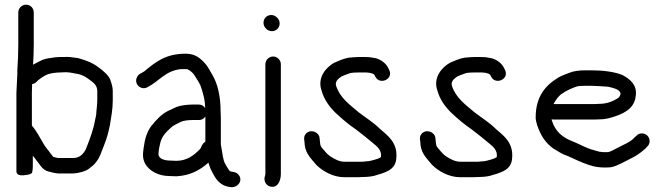

<svg xmlns="http://www.w3.org/2000/svg" viewBox="-20 -736 2840 819"><path d="M391 -258C391 -251.3 390.3 -245.3 389 -240C385.3 -226.4 383.1 -207.7 379 -194C371.4 -169.3 371.9 -167 361 -138L346 -99C335.5 -80 320.9 -62 292 -62H230C223.2 -62 212.7 -65.9 207 -67C203.7 -71 200 -75.7 196 -81C187.1 -94.4 172.2 -109.6 165 -124C150 -149 135.2 -179 116 -200V-340C116.7 -352 117 -364.3 117 -377C123.7 -378.3 129.3 -381 134 -385L143 -394L159 -406C165.7 -410 170.8 -413 174.5 -415C189.7 -423.3 216.3 -427 239 -427C246.3 -427 253.7 -427.3 261 -428C271.1 -428 279.4 -426.2 288 -425L303 -422L315 -420C334.6 -415.1 346.6 -407.3 362.5 -395.5C376.9 -384.9 395 -372.5 395 -348V-310C395 -294.1 392.2 -272 391 -258ZM91.5 -716C73.4 -716 58 -701.3 58 -683V-546C58 -510.7 56.5 -472.6 54 -439V-421C52.4 -394.6 51.2 -367.5 50 -341V-6C50 4 55.5 9.8 66.5 11.5C80 13.5 114.7 9 117 0C119 -8.7 120 -17.3 120 -26V-72C127.8 -62.3 135.7 -51.4 144 -41C155.6 -24.5 165.1 -10.9 185 -5C198.1 -1.7 212.9 2.8 229 4H292C315.1 2.6 345.9 -5.3 359 -16C370.3 -25.4 381.1 -31.7 390 -45C406.2 -64.8 410.7 -83.8 423 -114C437.3 -150.3 441.3 -167 449 -203C453.9 -234.8 461 -268.7 461 -307V-348C461 -362.6 456.5 -378.9 452 -391C446.8 -413 419.7 -434.2 401.5 -448C374.9 -468.1 349.8 -477.8 314 -488L299 -490C286.4 -491.8 272.3 -494.1 257 -493H239C225.4 -493 210.5 -491.6 199 -489C162.2 -485.7 147.4 -473.2 121 -460C122.8 -486.7 124 -517.7 124 -546V-683C124 -701.3 109.6 -716 91.5 -716Z M869 -42 873 -30C878.8 -10.6 887.5 1 896 18C910 40 930.6 59.3 963 62C992.6 66.9 1019.5 34.7 997 8.5C989.1 -0.7 980.6 -1.9 968 -4C960.4 -4 956.6 -9.8 954 -15C948 -24.6 943.9 -30.2 939 -40L935 -50C929 -70.9 927 -96.3 922 -119V-233C922 -241.7 921.7 -251 921 -261C921 -323.8 909.1 -379.1 884 -420C876.3 -433.8 866.2 -451.6 856 -464C835.3 -486.8 813.9 -507 772 -507C686.4 -507 642.9 -471.1 596 -432L586 -426C574.7 -420.4 566.8 -415.5 562.5 -402.5C552.8 -373.5 584.6 -349.8 609 -364C657.4 -388.2 685 -433.8 750 -441H779C796.1 -432.4 805.4 -423.3 815 -406C823.3 -393 829.6 -383.5 836 -369C845.4 -340.8 855 -311.4 855 -275C848.3 -285 839.3 -290 828 -290H801C783.8 -290 760.4 -287.3 747 -284C728.2 -280 716.9 -270.9 699 -264C668.1 -249.4 644.7 -222.6 625 -198C607.1 -173.5 598 -145.3 593 -107C588.2 -75.7 588.4 -59.2 599 -38C616.8 -6.9 655.1 15 704 15C713.3 15.7 723 16 733 16C795.3 12.3 833.8 -11.9 869 -42ZM856 -239V-132C850 -128 845.3 -123 842 -117L837 -106C835.7 -102.7 833 -99.3 829 -96C806.2 -73.2 777 -50 732 -50C723.3 -50 715 -50.3 707 -51C685.1 -51 660.5 -56.9 656 -75V-77.5C656 -94.2 661.1 -116.3 664 -128C672.1 -157.7 690.6 -174.6 711 -193C720.3 -202.3 740.8 -209.9 751 -216C762.6 -221.8 784.2 -224 801 -224H828C840 -224 849.3 -229 856 -239Z M1112 -462V6C1112 10.8 1110.1 14.8 1109 19C1104.5 38.6 1117 55.5 1132 59.5C1164.5 68.3 1178 34.8 1178 6V-462C1178 -480 1162.7 -495 1145 -495C1127.3 -495 1112 -480 1112 -462ZM1104 -639C1104 -620 1120.2 -603 1140 -603C1158.5 -603 1173 -617.5 1173 -636C1173 -654.7 1155.7 -672 1137 -672C1118.5 -672 1104 -657.5 1104 -639Z M1640 -438 1636 -446C1626.8 -465.7 1604.7 -482.7 1581 -488L1557 -492C1549.7 -492.7 1541.7 -493 1533 -493H1514C1500.8 -493 1480.2 -491.2 1468 -490C1446.1 -486.6 1422.9 -475.9 1405 -468C1371.4 -449.3 1333.1 -405.7 1351 -352C1361.6 -312.2 1383.6 -282.4 1410 -256C1437.3 -230.5 1466.5 -205 1498 -184C1524.3 -163.8 1549.2 -144.4 1573 -124C1588.7 -110.9 1609.2 -95.2 1605 -66C1596.7 -60.5 1589.4 -57.6 1579 -55C1568.8 -52.7 1557.7 -48 1545 -48C1537.7 -47.3 1530.7 -46.7 1524 -46H1450C1426.4 -46 1406.4 -58.4 1392 -67C1378.2 -75.6 1369.2 -86.5 1359 -99C1353.7 -104.3 1346 -113.8 1346 -121C1345 -131 1344.1 -139.5 1343 -149C1339 -174.9 1301.4 -187.1 1283.5 -164C1272 -149.1 1280 -135.7 1280 -116C1284.7 -78.8 1309.7 -56.6 1329 -33C1355.5 -6.5 1399.6 20 1450 20H1504C1511.3 20 1519 19.7 1527 19C1544.4 19 1560.9 17.5 1576 14C1617.7 1.5 1664.7 -8.3 1670 -56C1678.9 -127 1634.3 -157 1600 -187C1573.6 -213.4 1540.5 -233.5 1510 -257C1472.4 -289.2 1431.2 -317.3 1414 -369C1406.8 -390.7 1427 -402.5 1437 -410C1444.7 -413.8 1459.3 -419.1 1468 -422C1477.6 -426.8 1499.2 -427 1514 -427H1533C1549.3 -427 1568.5 -425.5 1577 -417L1581 -409C1599.6 -371.8 1659.9 -398.2 1640 -438Z M2134 -438 2130 -446C2120.8 -465.7 2098.7 -482.7 2075 -488L2051 -492C2043.7 -492.7 2035.7 -493 2027 -493H2008C1994.8 -493 1974.2 -491.2 1962 -490C1940.1 -486.6 1916.9 -475.9 1899 -468C1865.4 -449.3 1827.1 -405.7 1845 -352C1855.6 -312.2 1877.6 -282.4 1904 -256C1931.3 -230.5 1960.5 -205 1992 -184C2018.3 -163.8 2043.2 -144.4 2067 -124C2082.7 -110.9 2103.2 -95.2 2099 -66C2090.7 -60.5 2083.4 -57.6 2073 -55C2062.8 -52.7 2051.7 -48 2039 -48C2031.7 -47.3 2024.7 -46.7 2018 -46H1944C1920.4 -46 1900.4 -58.4 1886 -67C1872.2 -75.6 1863.2 -86.5 1853 -99C1847.7 -104.3 1840 -113.8 1840 -121C1839 -131 1838.1 -139.5 1837 -149C1833 -174.9 1795.4 -187.1 1777.5 -164C1766 -149.1 1774 -135.7 1774 -116C1778.7 -78.8 1803.7 -56.6 1823 -33C1849.5 -6.5 1893.6 20 1944 20H1998C2005.3 20 2013 19.7 2021 19C2038.4 19 2054.9 17.5 2070 14C2111.7 1.5 2158.7 -8.3 2164 -56C2172.9 -127 2128.3 -157 2094 -187C2067.6 -213.4 2034.5 -233.5 2004 -257C1966.4 -289.2 1925.2 -317.3 1908 -369C1900.8 -390.7 1921 -402.5 1931 -410C1938.7 -413.8 1953.3 -419.1 1962 -422C1971.6 -426.8 1993.2 -427 2008 -427H2027C2043.3 -427 2062.5 -425.5 2071 -417L2075 -409C2093.6 -371.8 2153.9 -398.2 2134 -438Z M2341 -292C2346.1 -302.2 2358.8 -320.9 2366 -327C2370 -331.7 2374.7 -335.3 2380 -338C2395.3 -349.4 2414.9 -357.4 2434 -365C2444.7 -369.6 2461.1 -370 2476 -370H2504C2516.4 -370 2564 -367.1 2574 -366C2592.9 -361.3 2622.4 -356.6 2627 -338C2627 -328.3 2620.6 -320 2614 -316C2593.2 -303.5 2568 -293 2536 -293C2528.7 -292.3 2521.3 -292 2514 -292ZM2718 -167C2708.7 -167 2701 -163.7 2695 -157L2687 -150C2676.3 -137.1 2657.3 -126.2 2641 -119L2602 -99C2593.7 -95.3 2584.4 -89.1 2574 -87H2553C2539.5 -88.2 2534.9 -88.7 2525 -92L2508 -97C2481.2 -103.7 2450.9 -122 2425 -132C2380.3 -148.8 2348.6 -174.4 2334 -222C2334 -223.3 2333.7 -225 2333 -227C2335.7 -226.3 2338.3 -226 2341 -226H2514C2522 -226 2530.7 -226.3 2540 -227C2557.3 -227 2575.2 -230.9 2589 -235C2635 -248.8 2682.8 -269 2691 -321C2701.1 -373.9 2666.5 -399 2635 -416C2602.8 -429.4 2553.9 -436 2504 -436H2476C2452.7 -436 2426.6 -433.1 2410 -426C2394.8 -420.5 2376.6 -413.4 2363 -406C2306.8 -372.3 2265 -324.7 2265 -235C2265 -226.3 2267 -215.7 2271 -203C2285.9 -158.4 2307 -125.8 2341 -102C2361 -90 2379 -77.4 2403 -70C2432 -57.1 2459.2 -43.3 2490 -33L2507 -28C2525.9 -22.3 2553.6 -20.2 2579 -22C2600.1 -23.2 2617.3 -33.5 2632 -40L2671 -60C2694.7 -70.8 2715.7 -86.7 2734 -103L2741 -111C2747.7 -117 2751 -124.7 2751 -134C2751 -152.5 2736.5 -167 2718 -167Z"/></svg>

Font: HoneyBee
Style: Reg
Weight: 400
Foundry: Cannot Into Space Fonts
Version: Version 0.89